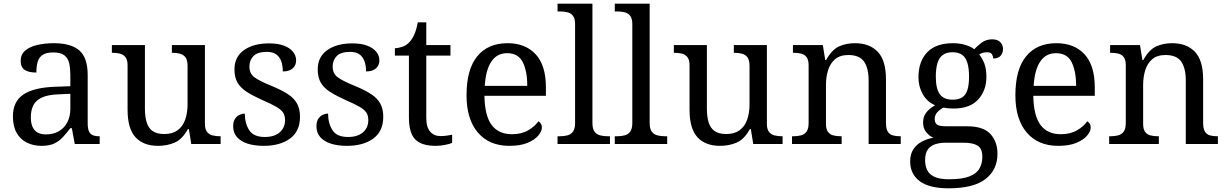

<svg xmlns="http://www.w3.org/2000/svg" viewBox="-20 -780 6645 1040"><path d="M205 10Q161 10 125.5 -7.5Q90 -25 70 -60.5Q50 -96 50 -150Q50 -230 106.5 -268Q163 -306 278 -310L361 -313V-373Q361 -409 355 -436.5Q349 -464 329 -480Q309 -496 268 -496Q230 -496 210 -482Q190 -468 183.5 -443.5Q177 -419 177 -387Q135 -387 113.5 -401.5Q92 -416 92 -450Q92 -485 116.5 -506Q141 -527 182 -536.5Q223 -546 272 -546Q364 -546 409.5 -507Q455 -468 455 -373V-114Q455 -86 461 -70.5Q467 -55 481 -48.5Q495 -42 517 -42H520V0H385L369 -86H361Q340 -58 320 -36.5Q300 -15 273.5 -2.5Q247 10 205 10ZM228 -52Q269 -52 298.5 -69Q328 -86 344.5 -117.5Q361 -149 361 -191V-272L297 -269Q240 -267 207.5 -252Q175 -237 161 -210.5Q147 -184 147 -145Q147 -114 156 -93.5Q165 -73 183 -62.5Q201 -52 228 -52Z M836 10Q757 10 714 -36.5Q671 -83 671 -186V-426Q671 -456 659.5 -470.5Q648 -485 629.5 -489.5Q611 -494 589 -494H586V-536H765V-191Q765 -148 774.5 -117Q784 -86 807 -70Q830 -54 870 -54Q914 -54 942 -74.5Q970 -95 983 -131.5Q996 -168 996 -216V-422Q996 -454 985 -469Q974 -484 955.5 -489Q937 -494 914 -494H911V-536H1090V-109Q1090 -80 1101.5 -65.5Q1113 -51 1131.5 -46.5Q1150 -42 1172 -42H1175V0H1016L1003 -81H998Q967 -25 926 -7.5Q885 10 836 10Z M1408 10Q1358 10 1321 -2Q1284 -14 1263.5 -37.5Q1243 -61 1243 -96Q1243 -123 1254 -138Q1265 -153 1279.5 -159Q1294 -165 1306 -165Q1306 -113 1329.5 -75.5Q1353 -38 1414 -38Q1467 -38 1495.5 -63.5Q1524 -89 1524 -129Q1524 -154 1513.5 -170Q1503 -186 1476.5 -201.5Q1450 -217 1401 -238Q1350 -261 1316.5 -282.5Q1283 -304 1266.5 -332.5Q1250 -361 1250 -404Q1250 -472 1301.5 -508.5Q1353 -545 1438 -545Q1486 -545 1518.5 -532.5Q1551 -520 1567.5 -499Q1584 -478 1584 -453Q1584 -426 1565.5 -409.5Q1547 -393 1512 -393Q1512 -443 1491 -471Q1470 -499 1426 -499Q1375 -499 1353 -476.5Q1331 -454 1331 -419Q1331 -381 1359.5 -360.5Q1388 -340 1455 -313Q1508 -291 1541 -269Q1574 -247 1589.5 -218Q1605 -189 1605 -147Q1605 -69 1551 -29.5Q1497 10 1408 10Z M1859 10Q1809 10 1772 -2Q1735 -14 1714.5 -37.5Q1694 -61 1694 -96Q1694 -123 1705 -138Q1716 -153 1730.5 -159Q1745 -165 1757 -165Q1757 -113 1780.5 -75.5Q1804 -38 1865 -38Q1918 -38 1946.5 -63.5Q1975 -89 1975 -129Q1975 -154 1964.5 -170Q1954 -186 1927.5 -201.5Q1901 -217 1852 -238Q1801 -261 1767.5 -282.5Q1734 -304 1717.5 -332.5Q1701 -361 1701 -404Q1701 -472 1752.5 -508.5Q1804 -545 1889 -545Q1937 -545 1969.5 -532.5Q2002 -520 2018.5 -499Q2035 -478 2035 -453Q2035 -426 2016.5 -409.5Q1998 -393 1963 -393Q1963 -443 1942 -471Q1921 -499 1877 -499Q1826 -499 1804 -476.5Q1782 -454 1782 -419Q1782 -381 1810.5 -360.5Q1839 -340 1906 -313Q1959 -291 1992 -269Q2025 -247 2040.5 -218Q2056 -189 2056 -147Q2056 -69 2002 -29.5Q1948 10 1859 10Z M2340 10Q2264 10 2229.5 -24.5Q2195 -59 2195 -145V-479H2119V-519Q2137 -519 2159 -526.5Q2181 -534 2197 -551Q2214 -569 2225 -595Q2236 -621 2243 -659H2289V-536H2420V-479H2289V-142Q2289 -91 2310 -67Q2331 -43 2365 -43Q2383 -43 2398 -45Q2413 -47 2429 -50V-6Q2416 0 2390 5Q2364 10 2340 10Z M2739 10Q2630 10 2568.5 -62Q2507 -134 2507 -264Q2507 -404 2565 -475Q2623 -546 2729 -546Q2826 -546 2881.5 -486Q2937 -426 2937 -307V-261H2604Q2606 -152 2643.5 -102.5Q2681 -53 2753 -53Q2805 -53 2841.5 -74.5Q2878 -96 2896 -123Q2903 -120 2909 -111Q2915 -102 2915 -89Q2915 -69 2896 -46Q2877 -23 2838 -6.5Q2799 10 2739 10ZM2836 -315Q2836 -395 2811.5 -443.5Q2787 -492 2727 -492Q2672 -492 2641.5 -446.5Q2611 -401 2606 -315Z M3000 0V-42H3013Q3036 -42 3054.5 -47Q3073 -52 3084 -67.5Q3095 -83 3095 -114V-650Q3095 -680 3083.5 -694.5Q3072 -709 3053.5 -713.5Q3035 -718 3013 -718H3000V-760H3189V-114Q3189 -83 3200 -67.5Q3211 -52 3230 -47Q3249 -42 3271 -42H3284V0Z M3310 0V-42H3323Q3346 -42 3364.5 -47Q3383 -52 3394 -67.5Q3405 -83 3405 -114V-650Q3405 -680 3393.5 -694.5Q3382 -709 3363.5 -713.5Q3345 -718 3323 -718H3310V-760H3499V-114Q3499 -83 3510 -67.5Q3521 -52 3540 -47Q3559 -42 3581 -42H3594V0Z M3880 10Q3801 10 3758 -36.5Q3715 -83 3715 -186V-426Q3715 -456 3703.5 -470.5Q3692 -485 3673.5 -489.5Q3655 -494 3633 -494H3630V-536H3809V-191Q3809 -148 3818.5 -117Q3828 -86 3851 -70Q3874 -54 3914 -54Q3958 -54 3986 -74.5Q4014 -95 4027 -131.5Q4040 -168 4040 -216V-422Q4040 -454 4029 -469Q4018 -484 3999.5 -489Q3981 -494 3958 -494H3955V-536H4134V-109Q4134 -80 4145.5 -65.5Q4157 -51 4175.5 -46.5Q4194 -42 4216 -42H4219V0H4060L4047 -81H4042Q4011 -25 3970 -7.5Q3929 10 3880 10Z M4270 0V-42H4278Q4301 -42 4319.5 -47Q4338 -52 4349 -67.5Q4360 -83 4360 -114V-426Q4360 -456 4349 -470.5Q4338 -485 4320 -489.5Q4302 -494 4280 -494H4275V-536H4437L4450 -455H4455Q4486 -511 4524.5 -528.5Q4563 -546 4611 -546Q4690 -546 4734.5 -499.5Q4779 -453 4779 -350V-114Q4779 -83 4788.5 -67.5Q4798 -52 4815 -47Q4832 -42 4854 -42H4859V0H4685V-345Q4685 -410 4660.5 -446Q4636 -482 4575 -482Q4530 -482 4503.5 -459.5Q4477 -437 4465.5 -400Q4454 -363 4454 -320V-109Q4454 -80 4465 -65.5Q4476 -51 4494 -46.5Q4512 -42 4534 -42H4539V0Z M5118 240Q5014 240 4962 201.5Q4910 163 4910 94Q4910 55 4927.5 28.5Q4945 2 4973.5 -13Q5002 -28 5035 -34Q5015 -43 4997.5 -63.5Q4980 -84 4980 -116Q4980 -146 4995.5 -168Q5011 -190 5045 -210Q5002 -228 4978.5 -269.5Q4955 -311 4955 -361Q4955 -447 5002 -496.5Q5049 -546 5143 -546Q5179 -546 5211 -536Q5243 -526 5257 -513Q5271 -529 5296 -548Q5321 -567 5354 -567Q5384 -567 5398.5 -551.5Q5413 -536 5413 -515Q5413 -494 5400.5 -478.5Q5388 -463 5360 -463Q5360 -474 5353.5 -485.5Q5347 -497 5327 -497Q5314 -497 5304 -494Q5294 -491 5284 -485Q5301 -464 5312 -435.5Q5323 -407 5323 -364Q5323 -290 5278.5 -241Q5234 -192 5143 -192Q5131 -192 5115.5 -193.5Q5100 -195 5090 -197Q5071 -187 5057 -172Q5043 -157 5043 -134Q5043 -116 5054.5 -106Q5066 -96 5105 -96H5218Q5307 -96 5345 -54Q5383 -12 5383 53Q5383 139 5318.5 189.5Q5254 240 5118 240ZM5120 191Q5192 191 5231 175.5Q5270 160 5285.5 132.5Q5301 105 5301 70Q5301 24 5275 8.5Q5249 -7 5199 -7H5101Q5073 -7 5048 0.5Q5023 8 5007 28Q4991 48 4991 88Q4991 117 5002 140.5Q5013 164 5041 177.5Q5069 191 5120 191ZM5140 -240Q5173 -240 5192.5 -253Q5212 -266 5220.5 -294Q5229 -322 5229 -365Q5229 -410 5220 -439.5Q5211 -469 5191.5 -483Q5172 -497 5139 -497Q5107 -497 5087 -482.5Q5067 -468 5058 -438.5Q5049 -409 5049 -364Q5049 -300 5070.5 -270Q5092 -240 5140 -240Z M5712 10Q5603 10 5541.5 -62Q5480 -134 5480 -264Q5480 -404 5538 -475Q5596 -546 5702 -546Q5799 -546 5854.5 -486Q5910 -426 5910 -307V-261H5577Q5579 -152 5616.5 -102.5Q5654 -53 5726 -53Q5778 -53 5814.5 -74.5Q5851 -96 5869 -123Q5876 -120 5882 -111Q5888 -102 5888 -89Q5888 -69 5869 -46Q5850 -23 5811 -6.5Q5772 10 5712 10ZM5809 -315Q5809 -395 5784.5 -443.5Q5760 -492 5700 -492Q5645 -492 5614.5 -446.5Q5584 -401 5579 -315Z M5988 0V-42H5996Q6019 -42 6037.5 -47Q6056 -52 6067 -67.5Q6078 -83 6078 -114V-426Q6078 -456 6067 -470.5Q6056 -485 6038 -489.5Q6020 -494 5998 -494H5993V-536H6155L6168 -455H6173Q6204 -511 6242.5 -528.5Q6281 -546 6329 -546Q6408 -546 6452.5 -499.5Q6497 -453 6497 -350V-114Q6497 -83 6506.5 -67.5Q6516 -52 6533 -47Q6550 -42 6572 -42H6577V0H6403V-345Q6403 -410 6378.5 -446Q6354 -482 6293 -482Q6248 -482 6221.5 -459.5Q6195 -437 6183.5 -400Q6172 -363 6172 -320V-109Q6172 -80 6183 -65.5Q6194 -51 6212 -46.5Q6230 -42 6252 -42H6257V0Z"/></svg>

Font: Noto Rashi Hebrew
Style: Regular
Weight: 400
Version: Version 1.006